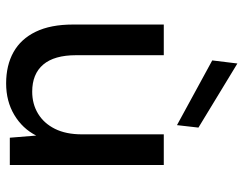

<svg xmlns="http://www.w3.org/2000/svg" viewBox="-104 -678 794 626"><g transform="rotate(90 293.0 -365.0)"><path d="M252 12Q193 12 150 -12Q107 -36 83.5 -84.5Q60 -133 60 -206V-502H160V-216Q160 -145 190.5 -109Q221 -73 279 -73Q319 -73 350.5 -92Q382 -111 400 -147Q418 -183 418 -235V-502H518V0H429L422 -86Q399 -41 354.5 -14.5Q310 12 252 12ZM388 -545 177 -660 187 -742 396 -615Z"/></g></svg>

Font: DM Sans 16pt Medium
Style: Regular
Weight: 500
Version: Version 4.004;gftools[0.9.30]